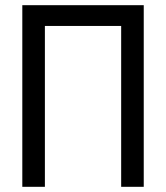

<svg xmlns="http://www.w3.org/2000/svg" viewBox="-20 -720 640 740"><path d="M66 0H153V-620H447V0H534V-700H66Z"/></svg>

Font: CommitMonoNiceRocks
Style: Regular
Weight: 400
Monospace: yes
Designer: Eigil Nikolajsen
Foundry: Eigil Nikolajsen
Version: Version 1.143